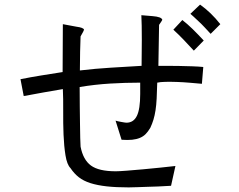

<svg xmlns="http://www.w3.org/2000/svg" viewBox="-20 -770 1040 834"><path d="M807 -710 849 -750Q897 -716 937 -665L895 -623Q883 -636 869.5 -650.5Q856 -665 843 -677Q830 -689 820.5 -698Q811 -707 807 -710ZM671 -662 668 -484Q679 -484 704 -484Q729 -484 758 -483.5Q787 -483 815.5 -482Q844 -481 863 -479L857 -406Q834 -408 805.5 -410.5Q777 -413 749.5 -414Q722 -415 699 -414.5Q676 -414 663 -411Q662 -371 660.5 -342Q659 -313 655.5 -290.5Q652 -268 646.5 -250Q641 -232 633 -215Q623 -198 612.5 -187.5Q602 -177 587.5 -171Q573 -165 554 -163Q535 -161 508 -163L482 -246Q484 -245 491 -243.5Q498 -242 506 -240.5Q514 -239 520.5 -238Q527 -237 529 -237Q560 -237 574.5 -266.5Q589 -296 589 -362V-411Q524 -411 458 -407Q392 -403 326 -392Q326 -350 326.5 -308.5Q327 -267 327.5 -232Q328 -197 328.5 -171Q329 -145 330 -133Q341 -76 375 -51Q409 -26 483 -26Q497 -26 529.5 -28.5Q562 -31 600.5 -34.5Q639 -38 677.5 -42Q716 -46 742 -49L723 37Q692 39 667 40Q642 41 620 41.5Q598 42 578 43Q558 44 539 44Q484 44 443.5 39.5Q403 35 373 25.5Q343 16 322.5 0Q302 -16 286 -40Q271 -55 264.5 -95Q258 -135 256 -185Q254 -235 254.5 -288.5Q255 -342 253 -383Q202 -374 169 -368.5Q136 -363 117.5 -359Q99 -355 91.5 -354Q84 -353 83 -353L69 -426Q114 -435 157.5 -442Q201 -449 252 -457L253 -665L312 -654Q343 -650 345 -641Q343 -635 339 -628Q335 -621 330 -612Q329 -586 328 -546Q327 -506 327 -464Q395 -472 461 -476Q527 -480 595 -484Q595 -505 595.5 -536Q596 -567 596 -598.5Q596 -630 595.5 -658.5Q595 -687 594 -704L642 -700Q682 -697 685 -684Q685 -682 671 -662ZM733 -641 772 -683Q795 -665 816.5 -644Q838 -623 865 -594L822 -550Q800 -574 778 -597Q756 -620 733 -641Z"/></svg>

Font: D2Coding
Style: Regular
Weight: 400
Monospace: yes
Designer: Yong-Rak Park; Jeong-Hwan Yoon; Sang-Min Lee;
Foundry: NHN Corporation
Version: Version 1.3.2; Build 20180524